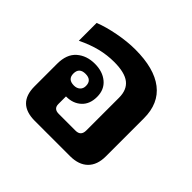

<svg xmlns="http://www.w3.org/2000/svg" viewBox="-130 -673 824 824"><g transform="rotate(45 281.5 -261.0)"><path d="M172 0Q66 0 66 -104V-241Q66 -299 98.5 -327.5Q131 -356 181 -356Q228 -356 258 -331Q288 -306 288 -262Q288 -218 261.5 -193.5Q235 -169 194 -169H192V-163V-123Q192 -94 223 -94H325Q357 -94 357 -127V-326Q357 -374 327.5 -397Q298 -420 234 -420Q192 -420 151 -410Q110 -400 62 -377V-485Q102 -501 157 -511.5Q212 -522 260 -522Q375 -522 435 -475.5Q495 -429 495 -339V-108Q495 -56 466.5 -28Q438 0 385 0ZM183 -226Q200 -226 210.5 -235.5Q221 -245 221 -261Q221 -297 183 -297Q145 -297 145 -261Q145 -226 183 -226Z"/></g></svg>

Font: Noto Sans Thai Looped UI
Style: Bold
Weight: 700
Designer: Cadson Demak Team
Foundry: Cadson Demak Co., Ltd.
Version: Version 1.000; ttfautohint (v1.8.4.7-5d5b)